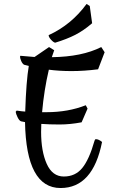

<svg xmlns="http://www.w3.org/2000/svg" viewBox="-20 -914 582 967"><path d="M421 -367 391 -298Q333 -287 280 -287Q227 -287 188 -290Q187 -276 187 -250Q187 -152 215.5 -88.5Q244 -25 301.5 -25Q359 -25 394 -67.5Q429 -110 456 -205Q458 -213 463 -213Q477 -213 494 -199Q448 33 285 33Q112 33 106 -299L86 -303Q77 -306 68.5 -323.5Q60 -341 59 -351L64 -357Q91 -353 107 -352Q112 -506 125 -582L101 -588Q92 -594 86.5 -607.5Q81 -621 81 -627Q81 -633 83 -633L154 -627L227 -677L253 -661L241 -626Q393 -628 490 -677L507 -651L474 -565Q404 -556 341 -556Q278 -556 226 -563Q202 -461 192 -349H215Q323 -349 412 -384ZM432 -884 444 -797Q401 -760 359 -738.5Q317 -717 258 -699Q250 -700 237.5 -713.5Q225 -727 225 -737Q339 -789 416 -894Z"/></svg>

Font: Julee
Style: Regular
Weight: 400
Version: Version 1.001